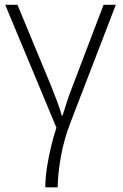

<svg xmlns="http://www.w3.org/2000/svg" viewBox="-20 -551 520 811"><path d="M469.2 -530.8 276.9 -31.2Q250.5 37.1 237.5 108.9Q224.6 180.7 223.6 240.2H171.4Q171.4 202.6 178.2 157.5Q185.1 112.3 195.8 67.9Q206.5 23.4 218.3 -11.7L2 -530.8H53.7L197.3 -184.6Q210 -152.8 221.7 -121.3Q233.4 -89.8 241.2 -62.5H244.1Q251.5 -87.9 262.5 -120.6Q273.4 -153.3 284.7 -182.1L417.5 -530.8Z"/></svg>

Font: Open Sans Light
Style: Regular
Weight: 300
Designer: Monotype Design Team
Foundry: Monotype Imaging Inc.
Version: Version 3.000; ttfautohint (v1.8.4)